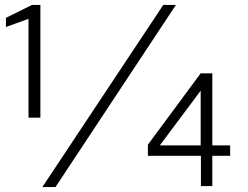

<svg xmlns="http://www.w3.org/2000/svg" viewBox="-20 -751 1001 775"><path d="M95 -276H143V-731H109L4 -679V-642L95 -675ZM690 -731H639L151 4H204ZM790 -455 577 -167V-122H791V0H837V-122H909V-164H837V-455ZM625 -164 790 -385V-164Z"/></svg>

Font: United Sans Light
Style: Regular
Weight: 300
Designer: Pablo Impallari, Rodrigo Fuenzalida (Modified by Dan O. Williams)
Version: Version 1.000;PS 001.000;hotconv 1.0.88;makeotf.lib2.5.64775